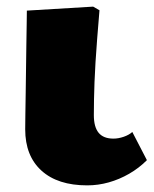

<svg xmlns="http://www.w3.org/2000/svg" viewBox="-20 -545 463 579"><path d="M243 14Q154 14 105 -30.5Q56 -75 56 -155Q56 -172 56.5 -200.5Q57 -229 57.5 -265Q58 -301 58.5 -338.5Q59 -376 59.5 -411.5Q60 -447 60.5 -474Q61 -501 61 -513L261 -525L280 -514Q276 -467 273 -428Q270 -389 268 -357Q266 -325 265 -297.5Q264 -270 263.5 -245.5Q263 -221 263 -198Q263 -162 277.5 -144.5Q292 -127 322 -127Q337 -127 353 -132.5Q369 -138 379 -147L423 -62Q399 -38 369.5 -21Q340 -4 308 5Q276 14 243 14Z"/></svg>

Font: Literata Black
Style: Regular
Weight: 900
Designer: Latin by Veronika Burian and Jose Scaglione. Greek by Irene Vlachou. Cyrillic by Vera Evstafieva.
Foundry: TypeTogether
Version: Version 3.103;gftools[0.9.29]